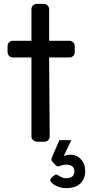

<svg xmlns="http://www.w3.org/2000/svg" viewBox="-20 -730 459 989"><path d="M308 75Q321 67 343 67Q376 67 397.5 91Q419 115 419 151Q419 190 394.5 214.5Q370 239 320 239Q291 239 265 225Q239 211 239 197Q239 192 243 188L257 175Q265 169 270 169Q275 169 289 178.5Q303 188 320 188Q363 188 363 153Q363 118 320 118Q307 118 295 122.5Q283 127 279 127Q273 127 266 120L249 102Q245 98 245 92Q245 84 251 72L286 -8H347ZM142 -26Q142 -15 151.5 -7.5Q161 0 172 0H209Q220 0 228 -8Q236 -16 236 -27L233 -434H338Q349 -434 357 -442Q365 -450 365 -461V-493Q365 -504 357 -512Q349 -520 338 -520H233V-683Q233 -694 225 -702Q217 -710 206 -710H169Q158 -710 150 -702Q142 -694 142 -683V-520H46Q35 -520 27 -512Q19 -504 19 -493V-461Q19 -450 27 -442Q35 -434 46 -434H142Z"/></svg>

Font: Contemporary
Style: Regular
Weight: 400
Designer: Victor Tran
Foundry: Victor Tran
Version: Version 1.100